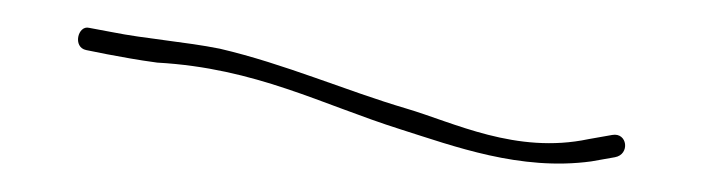

<svg xmlns="http://www.w3.org/2000/svg" viewBox="-20 -65 514 138"><path d="M42 -29 57 -26C68 -24 78 -22 93 -20C164 -16 211 10 268 28C306 40 354 58 405 51L422 48C433 46 431 30 420 32L403 35C351 46 306 23 272 13C228 0 185 -19 138 -30C113 -35 85 -37 60 -42L44 -45C36 -47 32 -31 42 -29Z"/></svg>

Font: Stray Cat
Style: ExLtCn
Weight: 200
Version: Version 1.0